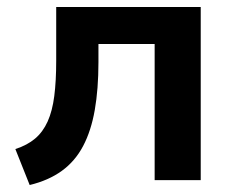

<svg xmlns="http://www.w3.org/2000/svg" viewBox="-20 -516 675 550"><path d="M65 14 24 -89Q58 -100 80.5 -119Q103 -138 116.5 -168Q130 -198 135.5 -241Q141 -284 141 -342V-496H555V0H423V-390H262V-338Q262 -261 251.5 -201Q241 -141 218 -97.5Q195 -54 157 -26.5Q119 1 65 14Z"/></svg>

Font: Nunito Sans 9pt
Style: Bold
Weight: 700
Version: Version 3.101;gftools[0.9.27]